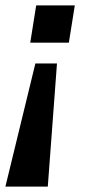

<svg xmlns="http://www.w3.org/2000/svg" viewBox="-40 -511 313 711"><path d="M-20 180 91 -276H171L137 180ZM72 -353 94 -491H237L215 -353Z"/></svg>

Font: Nunito Sans 11pt
Style: Bold Italic
Weight: 700
Italic angle: -9°
Version: Version 3.101;gftools[0.9.27]